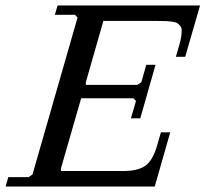

<svg xmlns="http://www.w3.org/2000/svg" viewBox="-40 -681 750 701"><path d="M256.3 -322.3 182.6 -66.4V-56.6H409.7Q463.4 -56.6 490.7 -75.9Q518.1 -95.2 534.2 -151.4L547.4 -197.8H581.5L524.9 0H-19.5L-9.8 -34.2H64L78.6 -43.9L243.2 -617.2L233.4 -627H160.2L170.4 -661.1H690.4L636.2 -473.6H602.1L614.7 -517.1Q620.1 -535.2 621.8 -548.3Q623.5 -561.5 623.3 -571Q623 -580.6 617.9 -586.7Q612.8 -592.8 607.2 -596.4Q601.6 -600.1 589.1 -601.8Q576.7 -603.5 565.4 -604Q554.2 -604.5 534.7 -604.5H337.4L273.4 -380.9V-371.1H461.4L476.1 -380.9L494.1 -444.3H527.8L472.2 -249H438L456.5 -312.5L446.8 -322.3Z"/></svg>

Font: Happy Times at the IKOB Italic
Style: Regular
Weight: 400
Designer: Lucas Le Bihan
Foundry: Lucas Le Bihan
Version: Version 1.000;PS 1.0;hotconv 1.0.88;makeotf.lib2.5.647800